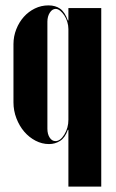

<svg xmlns="http://www.w3.org/2000/svg" viewBox="-20 -525 431 713"><path d="M234 -43H232Q222 -14 203.5 -2Q185 10 162 10Q136 10 112 -2.5Q88 -15 70 -36Q52 -57 41 -85.5Q30 -114 30 -145V-361Q30 -390 40.5 -416.5Q51 -443 68.5 -462.5Q86 -482 109.5 -493.5Q133 -505 160 -505Q186 -505 203.5 -492.5Q221 -480 232 -449H234V-495H356V168H234ZM234 -417Q234 -430 230 -443.5Q226 -457 219 -467.5Q212 -478 203.5 -485Q195 -492 187 -492Q174 -492 165 -478Q156 -464 156 -444V-47Q156 -27 164.5 -14Q173 -1 186 -1Q204 -1 219 -25.5Q234 -50 234 -80Z"/></svg>

Font: Moniqa Black Display
Style: Regular
Weight: 900
Designer: Rajesh Rajput
Foundry: Rajesh Rajput
Version: Version 1.000